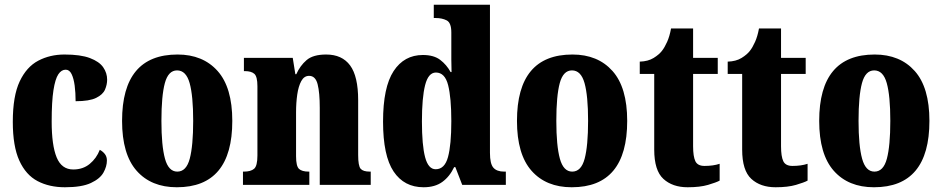

<svg xmlns="http://www.w3.org/2000/svg" viewBox="-20 -780 3975 810"><path d="M254 10Q188 10 138.5 -16Q89 -42 61.5 -102.5Q34 -163 34 -266Q34 -375 63 -436.5Q92 -498 141.5 -524Q191 -550 252 -550Q320 -550 359.5 -535Q399 -520 415.5 -496Q432 -472 432 -444Q432 -423 423 -402Q414 -381 385.5 -367Q357 -353 299 -353Q299 -389 295 -419Q291 -449 282 -467.5Q273 -486 257 -486Q239 -486 226 -466.5Q213 -447 205.5 -399.5Q198 -352 198 -267Q198 -167 219 -116Q240 -65 289 -65Q330 -65 358.5 -88.5Q387 -112 401 -148Q414 -141 422.5 -130Q431 -119 431 -103Q431 -78 416.5 -52Q402 -26 363.5 -8Q325 10 254 10Z M726 10Q618 10 556.5 -59.5Q495 -129 495 -270Q495 -550 729 -550Q836 -550 898 -480.5Q960 -411 960 -270Q960 10 726 10ZM728 -56Q766 -56 780.5 -110.5Q795 -165 795 -270Q795 -376 780 -429.5Q765 -483 727 -483Q690 -483 675.5 -429.5Q661 -376 661 -270Q661 -165 676 -110.5Q691 -56 728 -56Z M1005 0V-56H1009Q1038 -56 1052 -68Q1066 -80 1066 -124V-416Q1066 -457 1053 -468.5Q1040 -480 1013 -480H1009V-536H1215L1226 -467H1230Q1246 -503 1273.5 -526.5Q1301 -550 1356 -550Q1423 -550 1457 -504Q1491 -458 1491 -357V-126Q1491 -80 1501.5 -68Q1512 -56 1540 -56H1544V0H1329V-325Q1329 -389 1320 -424.5Q1311 -460 1284 -460Q1263 -460 1251 -438Q1239 -416 1234 -381Q1229 -346 1229 -306V-121Q1229 -79 1241.5 -67.5Q1254 -56 1282 -56H1285V0Z M1767 10Q1685 10 1640.5 -56.5Q1596 -123 1596 -267Q1596 -412 1640.5 -480Q1685 -548 1764 -548Q1810 -548 1837 -527.5Q1864 -507 1881 -476H1885Q1884 -499 1884 -529Q1884 -559 1884 -588V-643Q1884 -684 1864.5 -694Q1845 -704 1818 -704H1810V-760H2047V-135Q2047 -89 2061.5 -72.5Q2076 -56 2107 -56H2114V0H1930L1901 -75H1896Q1877 -35 1846 -12.5Q1815 10 1767 10ZM1818 -66Q1856 -66 1870 -117.5Q1884 -169 1884 -269Q1884 -368 1870.5 -421Q1857 -474 1819 -474Q1787 -474 1773.5 -421Q1760 -368 1760 -268Q1760 -167 1773.5 -116.5Q1787 -66 1818 -66Z M2392 10Q2284 10 2222.5 -59.5Q2161 -129 2161 -270Q2161 -550 2395 -550Q2502 -550 2564 -480.5Q2626 -411 2626 -270Q2626 10 2392 10ZM2394 -56Q2432 -56 2446.5 -110.5Q2461 -165 2461 -270Q2461 -376 2446 -429.5Q2431 -483 2393 -483Q2356 -483 2341.5 -429.5Q2327 -376 2327 -270Q2327 -165 2342 -110.5Q2357 -56 2394 -56Z M2881 10Q2817 10 2778.5 -25.5Q2740 -61 2740 -149V-468H2679V-520Q2714 -521 2737.5 -535.5Q2761 -550 2773 -566Q2784 -580 2794.5 -603.5Q2805 -627 2811 -660H2904V-536H3008V-468H2904V-163Q2904 -120 2913.5 -100Q2923 -80 2952 -80Q2989 -80 3016 -89V-18Q3001 -10 2967 0Q2933 10 2881 10Z M3252 10Q3188 10 3149.5 -25.5Q3111 -61 3111 -149V-468H3050V-520Q3085 -521 3108.5 -535.5Q3132 -550 3144 -566Q3155 -580 3165.5 -603.5Q3176 -627 3182 -660H3275V-536H3379V-468H3275V-163Q3275 -120 3284.5 -100Q3294 -80 3323 -80Q3360 -80 3387 -89V-18Q3372 -10 3338 0Q3304 10 3252 10Z M3667 10Q3559 10 3497.5 -59.5Q3436 -129 3436 -270Q3436 -550 3670 -550Q3777 -550 3839 -480.5Q3901 -411 3901 -270Q3901 10 3667 10ZM3669 -56Q3707 -56 3721.5 -110.5Q3736 -165 3736 -270Q3736 -376 3721 -429.5Q3706 -483 3668 -483Q3631 -483 3616.5 -429.5Q3602 -376 3602 -270Q3602 -165 3617 -110.5Q3632 -56 3669 -56Z"/></svg>

Font: Noto Serif Tamil ExtraCondensed Black
Style: Italic
Weight: 900
Width: 2
Italic angle: -12°
Designer: Indian Type Foundry, Tom Grace, and the Monotype Design Team
Foundry: Monotype Imaging Inc.
Version: Version 2.003; ttfautohint (v1.8.4.7-5d5b)